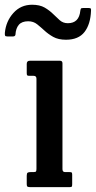

<svg xmlns="http://www.w3.org/2000/svg" viewBox="-88 -770 395 790"><path d="M50.5 -458H33Q25.5 -458 23.8 -460.2Q22 -462.5 22 -469.5V-507Q22 -520 34.5 -520H159Q169 -520 169 -509.5V-74Q169 -62 179.5 -62H196.5Q204 -62 206.5 -60.5Q209 -59 209 -51.5V-12.5Q209 -5 207.5 -2.5Q206 0 198 0H37Q28.5 0 25.2 -2Q22 -4 22 -12V-47Q22 -57 25.8 -59.5Q29.5 -62 38.5 -62H50.5Q58.5 -62 60.2 -64.8Q62 -67.5 62 -75.5V-446Q62 -458 50.5 -458ZM183.5 -606.5Q152 -606.5 131 -618.2Q110 -630 93.5 -645.5Q80.5 -657.5 65 -670Q49.5 -682.5 28 -682.5Q2 -682.5 -10.5 -668Q-23 -653.5 -24.5 -627Q-26 -620 -35 -620H-57.5Q-66 -620 -67.2 -623.8Q-68.5 -627.5 -68 -635Q-63.5 -682.5 -33 -716.5Q-2.5 -750.5 44 -750.5Q75.5 -750.5 95.8 -738.8Q116 -727 131.5 -711.5Q143.5 -699.5 157.5 -687Q171.5 -674.5 191 -674.5Q237.5 -674.5 242.5 -726Q243.5 -732 245 -734.5Q246.5 -737 254 -737H277Q284 -737 285.5 -734.5Q287 -732 286.5 -726Q284.5 -670.5 259.8 -638.5Q235 -606.5 183.5 -606.5Z"/></svg>

Font: Besley* Condensed Medium
Style: Regular
Weight: 500
Width: 3
Designer: Owen Earl
Foundry: indestructible type*
Version: Version 3.000; ttfautohint (v1.8.3)